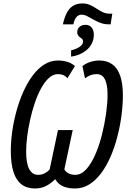

<svg xmlns="http://www.w3.org/2000/svg" viewBox="-20 -1071 733 1101"><path d="M340.8 -931.6Q348.1 -966.8 361.3 -993.9Q374.5 -1021 396.5 -1036.1Q418.5 -1051.3 452.6 -1051.3Q476.6 -1051.3 496.1 -1042.5Q515.6 -1033.7 533 -1022Q550.3 -1010.3 568.6 -1001.5Q586.9 -992.7 609.4 -992.7H624L614.3 -931.6H602.5Q577.6 -931.6 555.9 -939.9Q534.2 -948.2 515.1 -959.2Q496.1 -970.2 479.5 -978.5Q462.9 -986.8 447.8 -986.8Q429.7 -986.8 418 -972.7Q406.2 -958.5 400.9 -931.6ZM387.7 -746.1V-782.2Q404.3 -786.1 419.9 -793Q435.5 -799.8 445.8 -810.1Q456.1 -820.3 456.1 -834Q456.1 -844.7 448.2 -849.9Q440.4 -855 433.6 -861.3Q429.2 -865.7 426 -872.1Q422.9 -878.4 422.9 -887.2Q422.9 -903.8 435.5 -916.3Q448.2 -928.7 470.2 -928.7Q493.2 -928.7 505.6 -913.1Q518.1 -897.5 518.1 -872.6Q518.1 -839.8 502.2 -813.7Q486.3 -787.6 457 -770Q427.7 -752.4 387.7 -746.1ZM180.7 9.8Q133.8 9.8 103 -13.9Q72.3 -37.6 57.1 -85.4Q42 -133.3 42 -206.1Q42 -258.3 50 -316.4Q58.1 -374.5 74 -432.6Q89.8 -490.7 113 -543.2Q136.2 -595.7 166.3 -636.5Q196.3 -677.2 233.2 -700.7Q270 -724.1 313 -724.1Q341.8 -724.1 366.5 -716.3Q391.1 -708.5 409.7 -692.4L366.7 -622.1Q355.5 -635.7 341.8 -640.9Q328.1 -646 312.5 -646Q284.7 -646 260.3 -623.8Q235.8 -601.6 215.3 -563.7Q194.8 -525.9 179 -478.8Q163.1 -431.6 152.1 -381.6Q141.1 -331.5 135.5 -285.2Q129.9 -238.8 129.9 -202.6Q129.9 -132.8 147.9 -100.6Q166 -68.4 197.8 -68.4Q221.2 -68.4 238.8 -78.6Q256.3 -88.9 264.6 -99.1L312.5 -325.2H397L349.1 -100.1Q355 -87.4 371.6 -77.9Q388.2 -68.4 411.1 -68.4Q445.8 -68.4 474.9 -100.6Q503.9 -132.8 526.6 -185.1Q549.3 -237.3 564.7 -298.8Q580.1 -360.4 588.4 -420.2Q596.7 -480 596.7 -526.4Q596.7 -566.9 589.8 -593.5Q583 -620.1 569.3 -633.1Q555.7 -646 534.7 -646Q515.6 -646 499.3 -639.9Q482.9 -633.8 467.3 -621.6L452.6 -692.4Q473.1 -708 498.8 -716.1Q524.4 -724.1 548.8 -724.1Q593.8 -724.1 623.8 -702.4Q653.8 -680.7 669.2 -636.7Q684.6 -592.8 684.6 -524.9Q684.6 -468.8 676.5 -407.7Q668.5 -346.7 652.8 -286.6Q637.2 -226.6 614.3 -173.3Q591.3 -120.1 560.8 -78.9Q530.3 -37.6 492.7 -13.9Q455.1 9.8 411.1 9.8Q380.9 9.8 358.6 3.4Q336.4 -2.9 321.5 -14.6Q306.6 -26.4 296.4 -43.5Q271.5 -18.6 243.9 -4.4Q216.3 9.8 180.7 9.8Z"/></svg>

Font: Open Sans Condensed Medium
Style: Italic
Weight: 500
Width: 3
Italic angle: -12°
Designer: Monotype Design Team
Foundry: Monotype Imaging Inc.
Version: Version 3.000